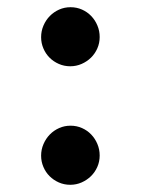

<svg xmlns="http://www.w3.org/2000/svg" viewBox="-20 -508 394 538"><path d="M176.8 9.8Q159.7 9.8 144.8 3.2Q129.9 -3.4 118.9 -14.4Q107.9 -25.4 101.6 -40.3Q95.2 -55.2 95.2 -71.8Q95.2 -88.9 101.8 -104.2Q108.4 -119.6 119.6 -131.1Q130.9 -142.6 145.8 -149.2Q160.6 -155.8 177.7 -155.8Q194.8 -155.8 209.7 -149.2Q224.6 -142.6 235.6 -131.1Q246.6 -119.6 252.9 -104.5Q259.3 -89.4 259.3 -72.3Q259.3 -55.2 252.7 -40.3Q246.1 -25.4 234.9 -14.4Q223.6 -3.4 208.7 3.2Q193.8 9.8 176.8 9.8ZM176.8 -322.3Q159.7 -322.3 144.8 -328.9Q129.9 -335.4 118.9 -346.4Q107.9 -357.4 101.6 -372.3Q95.2 -387.2 95.2 -403.8Q95.2 -420.9 101.8 -436.3Q108.4 -451.7 119.6 -463.1Q130.9 -474.6 145.8 -481.2Q160.6 -487.8 177.7 -487.8Q194.8 -487.8 209.7 -481.2Q224.6 -474.6 235.6 -463.1Q246.6 -451.7 252.9 -436.5Q259.3 -421.4 259.3 -404.3Q259.3 -387.2 252.7 -372.3Q246.1 -357.4 234.9 -346.4Q223.6 -335.4 208.7 -328.9Q193.8 -322.3 176.8 -322.3Z"/></svg>

Font: Proza Libre
Style: Medium
Weight: 500
Designer: Jasper de Waard
Foundry: Jasper de Waard
Version: Version 1.000; ttfautohint (v1.4.1.8-43bc)